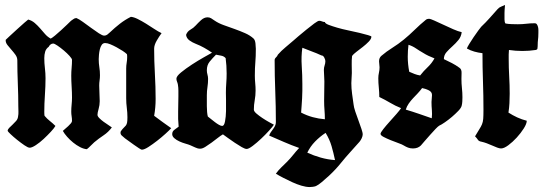

<svg xmlns="http://www.w3.org/2000/svg" viewBox="-20 -603 2196 776"><path d="M509 -535Q521 -534 537 -526Q553 -518 570 -507.5Q587 -497 603.5 -486Q620 -475 633 -469Q624 -457 613.5 -439Q603 -421 603 -406Q603 -358 606 -304.5Q609 -251 609 -203Q609 -168 603 -135Q620 -122 637.5 -109.5Q655 -97 672 -85Q665 -77 649 -62.5Q633 -48 615 -34Q597 -20 580 -9Q563 2 553 2Q551 2 541.5 -4Q532 -10 521 -18Q510 -26 499.5 -33.5Q489 -41 485 -44Q480 -49 473.5 -54Q467 -59 467 -67Q467 -68 467.5 -69Q468 -70 468 -72Q475 -82 480 -86.5Q485 -91 488.5 -95.5Q492 -100 493.5 -107Q495 -114 495 -129Q495 -148 492.5 -167Q490 -186 490 -206V-326Q490 -338 492 -349.5Q494 -361 494 -373Q494 -380 493 -384Q487 -390 475.5 -397.5Q464 -405 451 -412Q438 -419 426 -424Q414 -429 405 -429Q396 -429 391 -421.5Q386 -414 383.5 -403.5Q381 -393 380 -382Q379 -371 379 -364Q379 -347 381.5 -331.5Q384 -316 384 -299Q384 -288 382.5 -278Q381 -268 381 -257Q381 -243 382 -225.5Q383 -208 383 -194Q383 -178 378.5 -162.5Q374 -147 374 -139Q374 -133 381.5 -125.5Q389 -118 398.5 -111Q408 -104 417.5 -98Q427 -92 432 -88Q418 -69 398.5 -56Q379 -43 361 -28Q353 -21 346 -13.5Q339 -6 331 0Q318 -1 303.5 -8.5Q289 -16 275.5 -27Q262 -38 251 -50.5Q240 -63 234 -74Q237 -77 243 -82Q249 -87 255.5 -93Q262 -99 266.5 -104.5Q271 -110 271 -114Q271 -124 269.5 -133Q268 -142 268 -152Q268 -166 269.5 -180.5Q271 -195 271 -209Q271 -229 269.5 -253Q268 -277 268 -297Q268 -313 269.5 -329Q271 -345 271 -361Q271 -366 261 -377Q251 -388 238 -399Q225 -410 212.5 -418.5Q200 -427 195 -427Q189 -427 184 -423Q179 -419 177 -414Q166 -406 162.5 -394Q159 -382 159 -368Q159 -348 161.5 -327.5Q164 -307 164 -287Q164 -255 161.5 -219Q159 -183 159 -151Q159 -140 160 -135Q170 -123 181.5 -114Q193 -105 204 -94Q199 -85 185.5 -70.5Q172 -56 156.5 -41.5Q141 -27 125 -16.5Q109 -6 100 -6Q93 -6 78.5 -16Q64 -26 49 -38Q34 -50 22.5 -61Q11 -72 11 -74Q11 -80 17 -86Q23 -92 30.5 -99Q38 -106 45 -114Q52 -122 53 -132Q55 -142 54.5 -152.5Q54 -163 54 -173Q54 -218 52 -266Q50 -314 50 -359Q50 -371 42.5 -381.5Q35 -392 26.5 -401.5Q18 -411 10.5 -420.5Q3 -430 3 -439V-442Q6 -445 20 -458Q34 -471 50 -485.5Q66 -500 79 -511.5Q92 -523 94 -524Q109 -520 120.5 -510Q132 -500 142 -488.5Q152 -477 162 -465.5Q172 -454 185 -447Q191 -450 202.5 -459.5Q214 -469 226.5 -480.5Q239 -492 250.5 -503Q262 -514 267 -519Q272 -522 277 -526Q282 -530 289 -530Q299 -526 315 -514.5Q331 -503 348 -490.5Q365 -478 379.5 -468.5Q394 -459 401 -459Q408 -459 413.5 -463Q419 -467 424 -472Q444 -491 464.5 -507Q485 -523 509 -535Z M819 -533Q827 -533 833.5 -529Q840 -525 847 -520Q863 -509 884 -501.5Q905 -494 927.5 -486Q950 -478 970.5 -469Q991 -460 1005 -447Q1011 -441 1012.5 -427.5Q1014 -414 1014 -406Q1014 -374 1012 -351.5Q1010 -329 1010 -297Q1010 -282 1011.5 -267Q1013 -252 1013 -237Q1013 -217 1009.5 -198Q1006 -179 1006 -160Q1006 -153 1016.5 -144Q1027 -135 1040.5 -126Q1054 -117 1067.5 -109.5Q1081 -102 1087 -99Q1082 -91 1067.5 -75Q1053 -59 1035.5 -42.5Q1018 -26 1001.5 -13.5Q985 -1 977 -1Q970 -1 957 -8.5Q944 -16 929 -26Q914 -36 901 -45.5Q888 -55 881 -60Q872 -55 860 -45.5Q848 -36 835 -26.5Q822 -17 810 -9.5Q798 -2 789 -2Q779 -2 769 -7Q759 -12 749 -16Q742 -19 729.5 -22.5Q717 -26 705 -31.5Q693 -37 684.5 -44.5Q676 -52 676 -61Q676 -72 685 -78.5Q694 -85 702 -91Q699 -122 700 -152.5Q701 -183 701 -213Q701 -225 701 -237Q701 -249 699 -261Q698 -267 695.5 -273Q693 -279 693 -285Q693 -295 712 -310.5Q731 -326 755.5 -342Q780 -358 804 -371.5Q828 -385 837 -390Q821 -401 805 -410Q789 -419 771 -426Q758 -431 746 -439.5Q734 -448 732 -462Q737 -476 749.5 -483Q762 -490 771 -500Q780 -510 792.5 -521.5Q805 -533 819 -533ZM853 -382Q839 -368 827.5 -354Q816 -340 816 -319Q816 -310 818.5 -301.5Q821 -293 821 -284Q821 -267 818.5 -251Q816 -235 816 -218Q816 -210 816 -198Q816 -186 816 -174Q816 -162 817 -150.5Q818 -139 820 -132Q824 -129 832 -122.5Q840 -116 848.5 -109.5Q857 -103 865 -98.5Q873 -94 878 -94Q886 -94 889.5 -112.5Q893 -131 893.5 -154Q894 -177 893.5 -199Q893 -221 893 -228Q893 -248 894.5 -267Q896 -286 896 -306Q896 -322 895 -337.5Q894 -353 892 -368Q885 -376 874 -378Q863 -380 853 -382Z M1270 -519Q1276 -519 1281.5 -516.5Q1287 -514 1293 -514Q1294 -508 1308.5 -502.5Q1323 -497 1343.5 -491Q1364 -485 1388.5 -480Q1413 -475 1433.5 -470Q1454 -465 1467.5 -461Q1481 -457 1481 -455Q1481 -446 1470.5 -435Q1460 -424 1446.5 -413.5Q1433 -403 1420.5 -393.5Q1408 -384 1403 -377Q1401 -360 1401.5 -342.5Q1402 -325 1402 -308Q1402 -297 1401 -287.5Q1400 -278 1400 -267Q1400 -246 1403 -224Q1406 -202 1409 -181Q1410 -170 1416 -152Q1422 -134 1429 -115.5Q1436 -97 1441 -81.5Q1446 -66 1446 -61Q1446 -53 1442 -44.5Q1438 -36 1433 -30Q1411 -5 1394.5 13Q1378 31 1356 58Q1349 67 1336.5 80.5Q1324 94 1309.5 107.5Q1295 121 1280.5 133Q1266 145 1257 149Q1252 151 1244.5 152Q1237 153 1232 153Q1217 153 1198.5 147.5Q1180 142 1161.5 133.5Q1143 125 1125.5 116Q1108 107 1095 99Q1105 85 1116.5 74Q1128 63 1139 52Q1153 38 1164.5 23.5Q1176 9 1189 -5Q1158 -16 1128 -29Q1098 -42 1068 -55Q1070 -62 1074.5 -68.5Q1079 -75 1083.5 -81Q1088 -87 1091.5 -94Q1095 -101 1095 -109Q1095 -172 1092.5 -234.5Q1090 -297 1090 -360Q1090 -366 1095.5 -371Q1101 -376 1103 -382Q1117 -398 1134 -412Q1151 -426 1167 -440Q1171 -444 1186 -456.5Q1201 -469 1218 -483Q1235 -497 1250 -508Q1265 -519 1270 -519ZM1202 -410Q1197 -375 1199.5 -337Q1202 -299 1202 -264Q1202 -252 1202 -236.5Q1202 -221 1201 -205.5Q1200 -190 1199 -175Q1198 -160 1197 -148Q1220 -136 1244 -129.5Q1268 -123 1293 -121Q1293 -140 1291.5 -158Q1290 -176 1290 -195Q1290 -215 1290.5 -234.5Q1291 -254 1291 -274Q1291 -286 1290 -297.5Q1289 -309 1289 -320Q1289 -330 1292 -338.5Q1295 -347 1295 -356Q1295 -362 1290.5 -370.5Q1286 -379 1279 -379Q1260 -388 1240.5 -395Q1221 -402 1202 -410ZM1222 14Q1248 26 1276.5 34Q1305 42 1334 44Q1328 15 1320 -12.5Q1312 -40 1296 -66Q1273 -51 1253.5 -31Q1234 -11 1222 14Z M1715 -527Q1719 -527 1735 -520Q1751 -513 1771 -503.5Q1791 -494 1811.5 -485Q1832 -476 1846 -473Q1844 -455 1833 -441.5Q1822 -428 1808.5 -416Q1795 -404 1784.5 -392Q1774 -380 1774 -364Q1791 -356 1806.5 -348Q1822 -340 1837 -329Q1846 -323 1845.5 -308.5Q1845 -294 1845 -284Q1845 -265 1847 -246.5Q1849 -228 1849 -210Q1849 -202 1848.5 -193Q1848 -184 1846 -176Q1844 -167 1832.5 -155Q1821 -143 1807 -131Q1793 -119 1778.5 -109Q1764 -99 1755 -95Q1750 -92 1740 -81.5Q1730 -71 1718.5 -58Q1707 -45 1696.5 -33Q1686 -21 1681 -15Q1669 -3 1649 -3Q1638 -3 1629 -6.5Q1620 -10 1612 -15Q1606 -19 1590.5 -24.5Q1575 -30 1559 -36.5Q1543 -43 1530.5 -49.5Q1518 -56 1518 -62Q1518 -67 1529 -81Q1540 -95 1554.5 -111Q1569 -127 1582.5 -142.5Q1596 -158 1601 -166Q1578 -175 1557 -187.5Q1536 -200 1513 -211Q1513 -230 1511 -249Q1509 -268 1509 -287Q1509 -298 1511.5 -309Q1514 -320 1514 -331Q1514 -337 1513 -343Q1512 -349 1512 -355Q1512 -369 1521 -377Q1542 -395 1566 -410Q1590 -425 1612 -443Q1634 -461 1656.5 -483Q1679 -505 1700 -522Q1705 -527 1715 -527ZM1631 -422Q1628 -399 1628 -374Q1628 -344 1634 -313Q1645 -308 1655.5 -304Q1666 -300 1678 -298Q1692 -316 1708.5 -331.5Q1725 -347 1736 -367Q1723 -372 1711.5 -377.5Q1700 -383 1689 -390Q1675 -398 1661 -407.5Q1647 -417 1631 -422ZM1686 -247Q1678 -236 1668.5 -226Q1659 -216 1649.5 -206Q1640 -196 1632 -184.5Q1624 -173 1620 -160Q1647 -152 1673 -143Q1699 -134 1725 -125Q1727 -142 1725.5 -158Q1724 -174 1724 -191Q1724 -198 1725 -204.5Q1726 -211 1726 -219Q1726 -232 1712 -238.5Q1698 -245 1686 -247Z M2021 -583Q2021 -581 2020.5 -575.5Q2020 -570 2019.5 -563Q2019 -556 2019 -550Q2019 -544 2019 -542Q2019 -536 2019 -524.5Q2019 -513 2023 -508Q2034 -506 2048 -505.5Q2062 -505 2073 -505Q2091 -505 2107 -507Q2123 -509 2141 -509Q2147 -509 2150 -504.5Q2153 -500 2154.5 -494Q2156 -488 2156 -481.5Q2156 -475 2156 -471Q2156 -459 2155.5 -453.5Q2155 -448 2154.5 -443Q2154 -438 2153.5 -432.5Q2153 -427 2153 -415Q2153 -410 2152 -406Q2151 -402 2145 -401Q2132 -399 2118.5 -398Q2105 -397 2091 -397Q2077 -397 2064 -398Q2051 -399 2037 -401Q2036 -392 2036 -383Q2036 -374 2036 -364Q2036 -329 2038 -294Q2040 -259 2040 -224Q2040 -205 2039 -186Q2038 -167 2035 -148Q2052 -137 2070.5 -128.5Q2089 -120 2109 -115Q2109 -103 2097 -84Q2085 -65 2068.5 -47Q2052 -29 2034.5 -16Q2017 -3 2005 -3Q1999 -3 1989.5 -6.5Q1980 -10 1969 -15Q1958 -20 1947 -24Q1936 -28 1927 -30Q1915 -32 1911.5 -38Q1908 -44 1900 -52Q1911 -71 1917.5 -81Q1924 -91 1928 -100.5Q1932 -110 1933 -122.5Q1934 -135 1934 -159Q1934 -217 1932 -274Q1930 -331 1930 -388Q1913 -390 1897 -394.5Q1881 -399 1867 -407Q1868 -411 1876 -424.5Q1884 -438 1894 -452.5Q1904 -467 1913 -479.5Q1922 -492 1925 -495Q1943 -512 1958.5 -529.5Q1974 -547 1991 -566Q1997 -573 2005 -576Q2013 -579 2021 -583Z"/></svg>

Font: Hand Textur
Style: Regular
Weight: 400
Designer: F. H. Ehmcke um 1935
Foundry: Peter Wiegel
Version: Version 1.000